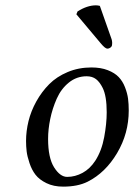

<svg xmlns="http://www.w3.org/2000/svg" viewBox="-20 -693 505 723"><path d="M161.1 -169.9Q161.1 -98.6 183.8 -62.7Q206.5 -26.9 232.9 -26.9Q262.7 -26.9 290.8 -42Q318.8 -57.1 338.9 -87.9Q362.8 -125 372.3 -176.3Q381.8 -227.5 381.8 -270Q381.8 -331.5 366.7 -361.8Q355.5 -384.3 341.6 -395Q327.6 -405.8 306.2 -405.8Q268.6 -405.8 239.3 -382.1Q210 -358.4 193.6 -321.3Q177.2 -284.2 169.2 -245.1Q161.1 -206.1 161.1 -169.9ZM78.1 -162.1Q78.1 -199.2 87.4 -237.1Q96.7 -274.9 116.9 -311.3Q137.2 -347.7 165.3 -376Q193.4 -404.3 234.6 -421.6Q275.9 -439 324.2 -439Q359.9 -439 386 -428.7Q412.1 -418.5 427 -402.8Q441.9 -387.2 450.7 -364.5Q459.5 -341.8 462.2 -321.5Q464.8 -301.3 464.8 -276.9Q464.8 -190.4 420.9 -116.5Q377 -42.5 310.1 -8.8Q272.9 9.8 217.8 9.8Q181.6 9.8 154.8 -3.4Q127.9 -16.6 113.8 -34.9Q99.6 -53.2 91.1 -78.9Q82.5 -104.5 80.3 -123.3Q78.1 -142.1 78.1 -162.1ZM356 -670.9 400.4 -544.9Q403.8 -533.2 401.4 -521Q400.4 -517.1 395.3 -513.4Q390.1 -509.8 384.3 -509.8Q376 -509.8 359.4 -529.8L267.6 -639.2L272 -649.9Q308.1 -672.9 341.3 -672.9Q348.1 -672.9 356 -670.9Z"/></svg>

Font: Linux Libertine G
Style: Italic
Weight: 400
Italic angle: -12°
Designer: Philipp H. Poll
Foundry: Philipp H. Poll
Version: Version 5.1.3